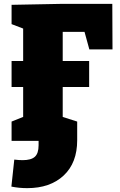

<svg xmlns="http://www.w3.org/2000/svg" viewBox="-20 -730 621 995"><path d="M418 -565H305V-414H442V-279H305V-124L380 -100V-3Q380 114 310 179.5Q240 245 121 245Q79 245 39 237L54 97Q78 100 97 100Q141 100 160.5 82.5Q180 65 180 23V0H40V-100L100 -124V-279H40V-414H100V-582L40 -605V-705L300 -710H562L563 -474H443Z"/></svg>

Font: Bitter Pro Black
Style: Regular
Weight: 900
Designer: Sol Matas, and Bitter project Authors
Foundry: Sol Matas
Version: Version 1.010